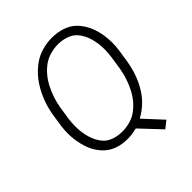

<svg xmlns="http://www.w3.org/2000/svg" viewBox="-231 -858 1119 1119"><g transform="rotate(-45 328.5 -298.5)"><path d="M521 89.4 476.6 124.5 358.4 -1Q318.8 9.3 283.2 9.3Q194.8 9.3 141.6 -37.8Q88.4 -85 69.3 -165.5Q57.6 -213.4 57.6 -261.2Q57.6 -287.6 61.5 -317.4L72.8 -393.6Q86.4 -480.5 127.7 -555.4Q168.9 -630.4 233.9 -675.8Q265.1 -697.8 305.2 -709.2Q345.2 -720.7 386.7 -720.7Q431.2 -720.7 470.5 -707.8Q509.8 -694.8 535.6 -669.9Q576.2 -631.3 595.9 -574.7Q615.7 -518.1 615.7 -452.1Q615.7 -424.8 611.8 -393.6L600.1 -317.4Q585 -219.7 539.8 -143.8Q494.6 -67.9 415.5 -24.9ZM552.2 -395.5Q556.6 -425.8 556.6 -455.6Q556.6 -505.9 543.7 -549.6Q530.8 -593.3 503.9 -624Q484.9 -645.5 452.9 -657Q420.9 -668.5 384.3 -668.5Q351.1 -668.5 318.6 -658.9Q286.1 -649.4 261.2 -630.9Q210 -592.8 178 -531Q146 -469.2 133.8 -397.5L121.6 -316.9Q117.7 -286.6 117.7 -259.3Q117.7 -208.5 130.6 -164.1Q143.6 -119.6 170.9 -87.9Q189.9 -65.9 221.9 -54.4Q253.9 -43 291 -43Q324.7 -43 356.9 -52.5Q389.2 -62 413.6 -80.6Q464.4 -118.2 496.1 -179.9Q527.8 -241.7 540 -314.5Z"/></g></svg>

Font: Mardoto Light
Style: Italic
Weight: 300
Italic angle: -12°
Designer: Christian Robertson, Vahan Hovhannisyan
Foundry: Google
Version: Version 1.000